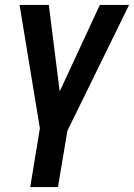

<svg xmlns="http://www.w3.org/2000/svg" viewBox="-20 -540 541 775"><path d="M102 215 141 -22 59 -520H177L221 -171L383 -520H501L252 -12L214 215Z"/></svg>

Font: Iosevka Oblique
Style: Bold
Weight: 700
Italic angle: -9°
Monospace: yes
Designer: Belleve Invis
Foundry: Belleve Invis
Version: Version 32.5.0; ttfautohint (v1.8.4)